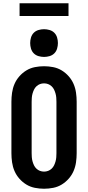

<svg xmlns="http://www.w3.org/2000/svg" viewBox="-20 -1149 540 1177"><path d="M250 8Q222 8 194 2.5Q166 -3 142 -17.5Q118 -32 99 -53.5Q80 -75 69 -100.5Q58 -126 54 -154Q50 -182 50 -210V-525Q50 -553 54 -581Q58 -609 69 -634.5Q80 -660 99 -681.5Q118 -703 142 -717.5Q166 -732 194 -737.5Q222 -743 250 -743Q278 -743 306 -737.5Q334 -732 358 -717.5Q382 -703 401 -681.5Q420 -660 431 -634.5Q442 -609 446 -581Q450 -553 450 -525V-210Q450 -182 446 -154Q442 -126 431 -100.5Q420 -75 401 -53.5Q382 -32 358 -17.5Q334 -3 306 2.5Q278 8 250 8ZM250 -97Q263 -97 275 -101.5Q287 -106 296.5 -115Q306 -124 311.5 -135.5Q317 -147 320.5 -159.5Q324 -172 325 -185Q326 -198 326 -210V-525Q326 -537 325 -550Q324 -563 320.5 -575.5Q317 -588 311.5 -599.5Q306 -611 296.5 -620Q287 -629 275 -633.5Q263 -638 250 -638Q237 -638 225 -633.5Q213 -629 203.5 -620Q194 -611 188.5 -599.5Q183 -588 179.5 -575.5Q176 -563 175 -550Q174 -537 174 -525V-210Q174 -198 175 -185Q176 -172 179.5 -159.5Q183 -147 188.5 -135.5Q194 -124 203.5 -115Q213 -106 225 -101.5Q237 -97 250 -97ZM250 -800Q233 -800 216 -805Q199 -810 187 -822Q175 -834 170 -851Q165 -868 165 -885Q165 -902 170 -919Q175 -936 187 -948Q199 -960 216 -965Q233 -970 250 -970Q267 -970 284 -965Q301 -960 313 -948Q325 -936 330 -919Q335 -902 335 -885Q335 -868 330 -851Q325 -834 313 -822Q301 -810 284 -805Q267 -800 250 -800ZM100 -1051V-1129H400V-1051Z"/></svg>

Font: Iosevka Curly Extrabold
Style: Regular
Weight: 800
Monospace: yes
Designer: Belleve Invis
Foundry: Belleve Invis
Version: Version 22.1.2; ttfautohint (v1.8.4)